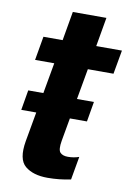

<svg xmlns="http://www.w3.org/2000/svg" viewBox="-84 -778 577 838"><g transform="rotate(10 205.0 -359.0)"><path d="M22.3 -265.4H313.4L328.6 -354.3H37.5ZM186.1 6.8Q238.5 6.8 289.1 -4L307.3 -107.1Q283.9 -98.9 257.9 -98.9Q234.3 -98.9 223.4 -111Q212.6 -123.1 219.6 -163.4L277.7 -490.6H391.3L410.1 -596.4H296.2L318.6 -725.2H169.7L147.3 -596.4H62.2L43.8 -490.6H128.8L65.3 -134.1Q51.2 -52.2 86.8 -22.7Q122.3 6.8 186.1 6.8Z"/></g></svg>

Font: Anybody Thin Condensed
Style: Italic
Weight: 100
Width: 3
Italic angle: -10°
Version: Version 1.113;gftools[0.9.25]